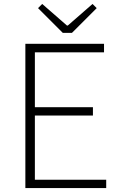

<svg xmlns="http://www.w3.org/2000/svg" viewBox="-20 -949 607 969"><path d="M108 0V-728H505V-685H156V-408H449V-366H156V-42H516V0ZM297 -783 172 -908 193 -929 318 -820H322L447 -929L468 -908L343 -783Z"/></svg>

Font: Noto Sans JP ExtraLight
Style: Regular
Weight: 250
Designer: Ryoko NISHIZUKA  (kana, bopomofo & ideographs); Paul D. Hunt (Latin, Greek & Cyrillic); Sandoll Communications , Soo-you
Foundry: Adobe
Version: Version 2.004-H2;hotconv 1.0.118;makeotfexe 2.5.65603